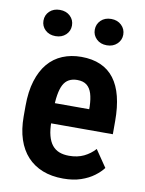

<svg xmlns="http://www.w3.org/2000/svg" viewBox="-84 -787 644 855"><g transform="rotate(10 238.5 -359.5)"><path d="M261.2 9.8Q208.5 9.8 167.7 -6.3Q127 -22.5 98.6 -53.2Q70.3 -84 55.4 -128.9Q40.5 -173.8 40.5 -231.9V-279.3Q40.5 -345.2 55.7 -393.8Q70.8 -442.4 97.9 -474.4Q125 -506.3 163.3 -522.2Q201.7 -538.1 248 -538.1Q297.9 -538.1 335.2 -521.7Q372.6 -505.4 397 -473.1Q421.4 -440.9 433.3 -393.3Q445.3 -345.7 445.3 -283.2V-223.1H96.7V-314.5H322.3V-326.7Q321.3 -360.8 314 -384.8Q306.6 -408.7 290.8 -421.1Q274.9 -433.6 247.6 -433.6Q226.1 -433.6 210.4 -425Q194.8 -416.5 185.3 -398.7Q175.8 -380.9 170.9 -351.3Q166 -321.8 166 -279.3V-231.9Q166 -194.3 172.9 -168.2Q179.7 -142.1 192.9 -125.7Q206.1 -109.4 225.1 -102.1Q244.1 -94.7 269.5 -94.7Q307.6 -94.7 336.4 -108.6Q365.2 -122.6 386.2 -146L438.5 -69.3Q424.3 -50.3 399.9 -32Q375.5 -13.7 341.1 -2Q306.6 9.8 261.2 9.8ZM53.2 -668Q53.2 -693.4 71 -710.4Q88.9 -727.5 117.7 -727.5Q146 -727.5 164.1 -710.4Q182.1 -693.4 182.1 -668Q182.1 -643.1 164.1 -626Q146 -608.9 117.7 -608.9Q88.9 -608.9 71 -626Q53.2 -643.1 53.2 -668ZM285.2 -667.5Q285.2 -692.9 303 -710.2Q320.8 -727.5 349.6 -727.5Q377.9 -727.5 396 -710.2Q414.1 -692.9 414.1 -667.5Q414.1 -643.1 396 -625.7Q377.9 -608.4 349.6 -608.4Q320.8 -608.4 303 -625.7Q285.2 -643.1 285.2 -667.5Z"/></g></svg>

Font: Roboto Condensed SemiBold
Style: Regular
Weight: 600
Designer: Christian Robertson
Foundry: Google
Version: Version 3.008; 2023